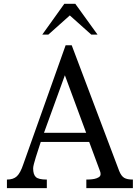

<svg xmlns="http://www.w3.org/2000/svg" viewBox="-20 -967 719 987"><path d="M317.4 -734.4H348.6L592.8 -87.9Q603.5 -61.5 618.7 -52.7Q633.8 -43.9 663.1 -43.9V0H423.8V-43.9Q428.7 -43.9 440.9 -44.4Q453.1 -44.9 465.3 -47.4Q477.5 -49.8 487.3 -55.7Q497.1 -61.5 497.1 -72.3Q497.1 -77.1 496.1 -81.1Q495.1 -85 493.2 -89.8L438.5 -237.3H189.5Q183.6 -218.8 176.8 -198.2Q169.9 -177.7 164.1 -158.7Q158.2 -139.6 154.3 -124.5Q150.4 -109.4 150.4 -101.6Q150.4 -70.3 164.1 -57.1Q177.7 -43.9 220.7 -43.9V0H15.6V-43.9Q48.8 -43.9 66.9 -61Q85 -78.1 99.6 -122.1ZM313.5 -580.1 206.1 -284.2H422.9ZM367.2 -947.3 481.4 -789.1H449.2L338.9 -887.7L228.5 -789.1H197.3L310.5 -947.3Z"/></svg>

Font: Subtext
Style: Regular
Weight: 400
Designer: Christopher J. Fynn
Foundry: Christopher J. Fynn for DDC
Version: Version 1.000 preliminary